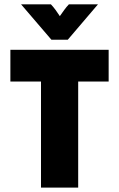

<svg xmlns="http://www.w3.org/2000/svg" viewBox="-20 -851 540 871"><path d="M166 0V-481.2H27.1V-625H472.9V-481.2H334.7V0ZM213.2 -670.8 75.7 -831.2H211.1Q222.2 -819.4 232.3 -805.6Q242.4 -791.7 251.4 -777.8Q261.1 -791.7 271.2 -805.6Q281.2 -819.4 292.4 -831.2H424.3L287.5 -670.8Z"/></svg>

Font: Afacad Flux ExtraBold
Style: Regular
Weight: 800
Designer: Kristian Moeller
Foundry: Dicotype
Version: Version 1.100